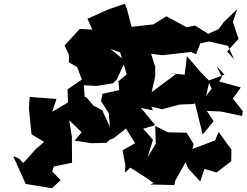

<svg xmlns="http://www.w3.org/2000/svg" viewBox="-20 -914 1314 1023"><path d="M620 -635 655 -518 611 -481 615 -434 526 -414 518 -376 559 -312 566 -237 525 -326 476 -353 439 -397H431L427 -460L494 -456L582 -470L601 -489L648 -588L569 -653L621 -650L593 -700L559 -678L570 -653ZM378 -165 466 -151 547 -153 564 -169 586 -178 651 -229 700 -151 633 -113 648 -33 646 6 674 -21C715 6 759 31 798 61L781 69L909 72L914 48L977 -64L936 -125L983 -16L1047 53L1069 -14L1134 5L1212 -55L1213 -117L1145 -211L1126 -166L1005 -120L1012 -147L974 -207L875 -209L807 -243L810 -148L766 -76L795 -169L743 -228L807 -247L731 -339L795 -326L786 -346L844 -332L938 -357L1015 -360L1018 -367L1060 -197L1118 -268L1082 -323L1156 -320L1270 -296L1274 -321L1221 -389L1263 -448L1148 -480L1162 -503L1135 -561L1176 -516L1089 -484L1108 -441L1078 -403L1096 -482L1049 -530L976 -615L964 -516L883 -524L917 -519L788 -423L807 -508V-577L806 -561L785 -627L847 -620L997 -637L1025 -625L1047 -683L1093 -693L1195 -670L1227 -598L1190 -640L1251 -707L1221 -797L1244 -865L1173 -797L1145 -759L1089 -734L1019 -778L974 -769L867 -827L796 -784L681 -771L656 -868L645 -894L555 -863L446 -814L472 -756L405 -760L324 -672L347 -623V-582L391 -557L416 -490L340 -438L342 -368L258 -318L281 -387L138 -397L134 -336L148 -198L215 -158L170 -119L104 -45L83 -68L61 -78L51 -80L117 66L257 89L303 46L258 -1L267 -27L364 -47L363 -163V-186L349 -273L415 -209Z"/></svg>

Font: Hussar Lance
Style: ExBd
Weight: 700
Foundry: Cannot Into Space Fonts, PlusOne Fonts
Version: Version 2.270